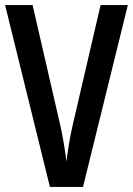

<svg xmlns="http://www.w3.org/2000/svg" viewBox="-20 -734 522 754"><path d="M176 0H306L482 -714H375L265 -241C255 -198 247 -149 241 -100C233 -161 225 -207 213 -258L108 -714H0Z"/></svg>

Font: Kathrein 67 Medium Condensed
Style: Regular
Weight: 500
Width: 3
Designer: Lazydogs Typefoundry, based on Open Sans by Ascender Corporation
Foundry: Lazydogs Typefoundry
Version: Version 1.003;PS 001.003;hotconv 1.0.88;makeotf.lib2.5.64775